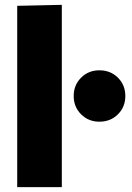

<svg xmlns="http://www.w3.org/2000/svg" viewBox="-20 -772 546 792"><path d="M51 -748 235 -752V0H51ZM390 -270Q345 -270 314.5 -300.5Q284 -331 284 -376Q284 -421 314.5 -451.5Q345 -482 390 -482Q436 -482 466.5 -451.5Q497 -421 497 -376Q497 -331 466.5 -300.5Q436 -270 390 -270Z"/></svg>

Font: Murecho ExtraBold
Style: Regular
Weight: 800
Designer: Neil Summerour
Foundry: Positype
Version: Version 1.010; ttfautohint (v1.8.3)